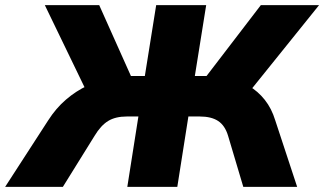

<svg xmlns="http://www.w3.org/2000/svg" viewBox="-45 -725 1258 745"><path d="M-25 0 142 -258Q172 -305 211 -338.5Q250 -372 294 -392.5Q338 -413 386 -421L290 -372L129 -705H340L472 -410L453 -430H517L561 -705H755L711 -430H775L741 -410L967 -705H1193L925 -372L838 -421Q884 -413 920 -392Q956 -371 982.5 -337.5Q1009 -304 1023 -258L1108 0H899L840 -198Q828 -238 801.5 -255.5Q775 -273 730 -273H686L643 0H449L492 -273H447Q403 -273 374.5 -255.5Q346 -238 322 -198L199 0Z"/></svg>

Font: Nunito Sans 6pt Black
Style: Italic
Weight: 900
Italic angle: -9°
Version: Version 3.101;gftools[0.9.27]